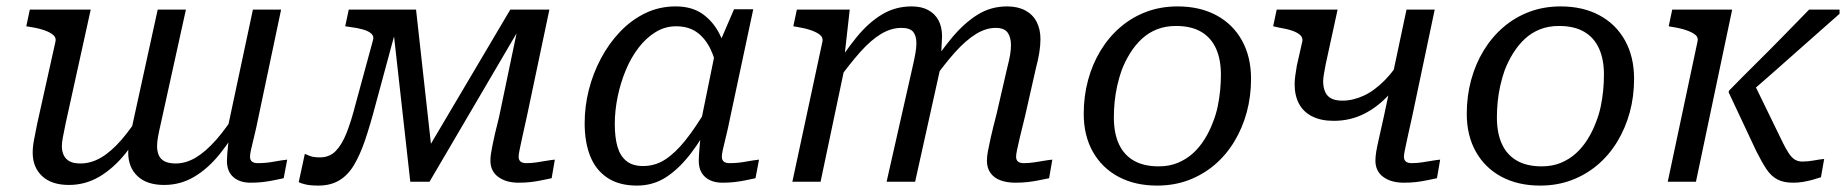

<svg xmlns="http://www.w3.org/2000/svg" viewBox="-20 -567 5759 599"><path d="M185 -183Q180 -157 176.5 -140.5Q173 -124 173 -111Q173 -95 179 -82.5Q185 -70 197.5 -63.5Q210 -57 231 -57Q264 -57 295.5 -75.5Q327 -94 359.5 -131.5Q392 -169 427 -226L441 -196Q408 -133 370.5 -87Q333 -41 289.5 -15.5Q246 10 195 10Q141 10 111.5 -17.5Q82 -45 82 -91Q82 -110 86.5 -132.5Q91 -155 96 -181L153 -437Q156 -449 146.5 -457.5Q137 -466 118.5 -472.5Q100 -479 74 -483L62 -485L73 -537H263ZM787 -205Q779 -165 772.5 -139.5Q766 -114 763 -99.5Q760 -85 760 -78Q760 -68 766 -63Q772 -58 784 -58Q809 -58 833.5 -62.5Q858 -67 876 -69L865 -11Q851 -8 834 -4.5Q817 -1 799.5 1Q782 3 762 3Q728 3 708 -14.5Q688 -32 688 -65Q688 -73 689 -86.5Q690 -100 692 -118Q694 -136 696 -157L687 -152L769 -537H857ZM482 -183Q476 -157 473 -140.5Q470 -124 470 -111Q470 -95 475.5 -82.5Q481 -70 494 -63.5Q507 -57 528 -57Q560 -57 591 -75.5Q622 -94 655 -131.5Q688 -169 723 -226L738 -196Q703 -133 666 -87Q629 -41 586 -15.5Q543 10 492 10Q438 10 409 -17.5Q380 -45 380 -91Q380 -104 382 -118Q384 -132 387 -148Q390 -164 394 -181L472 -537H560Z M1278 -537H1200L1260 0H1320L1635 -537H1572L1294 -67L1331 -59ZM1089 -241Q1076 -190 1061.5 -153Q1047 -116 1027.5 -96Q1008 -76 978 -76Q958 -76 946.5 -80.5Q935 -85 931 -87L912 1Q918 5 933.5 8.5Q949 12 973 12Q1011 12 1038 -4Q1065 -20 1084 -51.5Q1103 -83 1119 -130Q1135 -177 1151 -238L1232 -537H1068L1057 -485L1071 -483Q1095 -480 1112.5 -475Q1130 -470 1138.5 -462Q1147 -454 1144 -443ZM1598 -78Q1598 -85 1601 -99.5Q1604 -114 1609.5 -139.5Q1615 -165 1624 -205L1694 -537H1607L1537 -202Q1529 -171 1524 -149Q1519 -127 1516 -111.5Q1513 -96 1511.5 -86Q1510 -76 1510 -66Q1510 -33 1534.5 -15Q1559 3 1598 3Q1618 3 1635.5 1Q1653 -1 1669.5 -4.5Q1686 -8 1701 -11L1711 -69Q1700 -68 1685.5 -65.5Q1671 -63 1654.5 -60.5Q1638 -58 1622 -58Q1610 -58 1604 -63Q1598 -68 1598 -78Z M2255 -376 2221 -333Q2213 -380 2196.5 -414Q2180 -448 2154 -466.5Q2128 -485 2089 -485Q2055 -485 2025.5 -467Q1996 -449 1972.5 -418.5Q1949 -388 1932.5 -348.5Q1916 -309 1907 -265.5Q1898 -222 1898 -180Q1898 -138 1906.5 -109Q1915 -80 1934.5 -64.5Q1954 -49 1986 -49Q2024 -49 2055.5 -69.5Q2087 -90 2118.5 -129.5Q2150 -169 2185 -228L2204 -198Q2171 -135 2135 -88Q2099 -41 2058.5 -14.5Q2018 12 1967 12Q1912 12 1875.5 -12Q1839 -36 1821.5 -79.5Q1804 -123 1804 -183Q1804 -235 1817 -286.5Q1830 -338 1855 -385Q1880 -432 1915 -468.5Q1950 -505 1993.5 -526Q2037 -547 2088 -547Q2138 -547 2171 -524Q2204 -501 2224 -462.5Q2244 -424 2255 -376ZM2330 -538 2259 -205Q2251 -165 2244.5 -139.5Q2238 -114 2235 -99.5Q2232 -85 2232 -78Q2232 -68 2238 -63Q2244 -58 2256 -58Q2281 -58 2305.5 -62.5Q2330 -67 2348 -69L2337 -11Q2323 -8 2306 -4.5Q2289 -1 2271.5 1Q2254 3 2234 3Q2211 3 2194.5 -5Q2178 -13 2169 -28Q2160 -43 2160 -65Q2160 -77 2162 -102Q2164 -127 2168 -162L2160 -154L2212 -409L2217 -415L2270 -538Z M2452 0H2540L2619 -375L2614 -386L2631 -537H2466L2455 -485L2467 -483Q2492 -479 2510.5 -472.5Q2529 -466 2538.5 -458Q2548 -450 2546 -438ZM3178 -205 3212 -355Q3219 -381 3222.5 -403.5Q3226 -426 3226 -445Q3226 -476 3214 -499Q3202 -522 3178.5 -534.5Q3155 -547 3122 -547Q3071 -547 3029.5 -521Q2988 -495 2950 -449.5Q2912 -404 2874 -344L2889 -314Q2927 -368 2960.5 -405Q2994 -442 3025 -461Q3056 -480 3086 -480Q3113 -480 3123.5 -465.5Q3134 -451 3134 -426Q3134 -413 3131.5 -397Q3129 -381 3122 -354L3089 -211Q3077 -165 3071 -138Q3065 -111 3062 -95Q3059 -79 3059 -65Q3059 -43 3070 -27.5Q3081 -12 3101 -4.5Q3121 3 3148 3Q3168 3 3186 1Q3204 -1 3221 -4.5Q3238 -8 3253 -11L3263 -69Q3252 -68 3237.5 -65.5Q3223 -63 3206.5 -60.5Q3190 -58 3174 -58Q3162 -58 3156 -63Q3150 -68 3150 -78Q3150 -85 3153 -99.5Q3156 -114 3162 -139.5Q3168 -165 3178 -205ZM2746 0H2835L2912 -347Q2913 -353 2914.5 -368.5Q2916 -384 2916.5 -401.5Q2917 -419 2918 -433.5Q2919 -448 2919 -453Q2919 -483 2908 -503.5Q2897 -524 2876 -535.5Q2855 -547 2824 -547Q2773 -547 2731 -521.5Q2689 -496 2652 -450.5Q2615 -405 2577 -344L2592 -314Q2631 -368 2664 -405Q2697 -442 2728.5 -461Q2760 -480 2792 -480Q2819 -480 2829 -467.5Q2839 -455 2839 -432Q2839 -419 2836 -401.5Q2833 -384 2827 -358Z M3765 -188Q3774 -211 3779 -235Q3784 -259 3786.5 -284Q3789 -309 3789 -334Q3789 -382 3773.5 -416Q3758 -450 3727 -468Q3696 -486 3649 -486Q3616 -486 3589.5 -475.5Q3563 -465 3542.5 -446Q3522 -427 3506 -401.5Q3490 -376 3479 -347Q3471 -324 3465.5 -299.5Q3460 -275 3457.5 -250Q3455 -225 3455 -201Q3455 -152 3470.5 -118Q3486 -84 3517 -66Q3548 -48 3595 -48Q3628 -48 3654.5 -59Q3681 -70 3701.5 -88.5Q3722 -107 3738 -132.5Q3754 -158 3765 -188ZM3361 -212Q3361 -267 3374.5 -317Q3388 -367 3413.5 -409Q3439 -451 3475 -482Q3511 -513 3556 -530Q3601 -547 3654 -547Q3723 -547 3774.5 -519.5Q3826 -492 3854.5 -441Q3883 -390 3883 -321Q3883 -266 3869.5 -216.5Q3856 -167 3830.5 -125Q3805 -83 3769 -52.5Q3733 -22 3688 -5Q3643 12 3590 12Q3521 12 3469.5 -15.5Q3418 -43 3389.5 -93.5Q3361 -144 3361 -212Z M4116 -367Q4113 -351 4110.5 -337Q4108 -323 4108 -313Q4108 -296 4113.5 -282Q4119 -268 4132 -260.5Q4145 -253 4168 -253Q4201 -253 4234.5 -268.5Q4268 -284 4300.5 -317Q4333 -350 4362 -400L4386 -375Q4355 -318 4318 -276.5Q4281 -235 4237 -212.5Q4193 -190 4141 -190Q4101 -190 4073.5 -204Q4046 -218 4032.5 -243.5Q4019 -269 4019 -304Q4019 -317 4021 -331Q4023 -345 4026 -363L4043 -438Q4045 -449 4037 -457Q4029 -465 4012 -471Q3995 -477 3970 -481L3952 -485L3963 -537H4153ZM4360 -78Q4360 -68 4366 -63Q4372 -58 4384 -58Q4400 -58 4416.5 -60.5Q4433 -63 4447.5 -65.5Q4462 -68 4473 -69L4463 -11Q4448 -8 4431.5 -4.5Q4415 -1 4397.5 1Q4380 3 4360 3Q4320 3 4295.5 -15Q4271 -33 4271 -66Q4271 -78 4273.5 -93.5Q4276 -109 4282 -135Q4288 -161 4297 -202L4368 -537H4456L4386 -205Q4377 -165 4371.5 -139.5Q4366 -114 4363 -99.5Q4360 -85 4360 -78Z M4960 -188Q4969 -211 4974 -235Q4979 -259 4981.5 -284Q4984 -309 4984 -334Q4984 -382 4968.5 -416Q4953 -450 4922 -468Q4891 -486 4844 -486Q4811 -486 4784.5 -475.5Q4758 -465 4737.5 -446Q4717 -427 4701 -401.5Q4685 -376 4674 -347Q4666 -324 4660.5 -299.5Q4655 -275 4652.5 -250Q4650 -225 4650 -201Q4650 -152 4665.5 -118Q4681 -84 4712 -66Q4743 -48 4790 -48Q4823 -48 4849.5 -59Q4876 -70 4896.5 -88.5Q4917 -107 4933 -132.5Q4949 -158 4960 -188ZM4556 -212Q4556 -267 4569.5 -317Q4583 -367 4608.5 -409Q4634 -451 4670 -482Q4706 -513 4751 -530Q4796 -547 4849 -547Q4918 -547 4969.5 -519.5Q5021 -492 5049.5 -441Q5078 -390 5078 -321Q5078 -266 5064.5 -216.5Q5051 -167 5025.5 -125Q5000 -83 4964 -52.5Q4928 -22 4883 -5Q4838 12 4785 12Q4716 12 4664.5 -15.5Q4613 -43 4584.5 -93.5Q4556 -144 4556 -212Z M5543 -120 5450 -311 5408 -250Q5459 -294 5511 -340Q5563 -386 5615.5 -432.5Q5668 -479 5719 -524V-537H5624Q5583 -495 5541 -452Q5499 -409 5457 -367.5Q5415 -326 5374 -284L5373 -279L5459 -96Q5476 -62 5490.5 -40Q5505 -18 5524.5 -7.5Q5544 3 5574 3Q5590 3 5605 0.5Q5620 -2 5634.5 -6Q5649 -10 5661 -14L5671 -71Q5658 -70 5639.5 -66.5Q5621 -63 5603 -63Q5589 -63 5579 -69.5Q5569 -76 5560.5 -89Q5552 -102 5543 -120ZM5183 0H5271L5384 -537H5197L5186 -485L5197 -483Q5223 -479 5241.5 -472.5Q5260 -466 5269.5 -458Q5279 -450 5276 -438Z"/></svg>

Font: Roboto Serif
Style: Italic
Weight: 400
Italic angle: -10°
Designer: Greg Gazdowicz
Foundry: Commercial Type
Version: Version 1.008